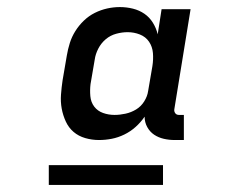

<svg xmlns="http://www.w3.org/2000/svg" viewBox="-20 -713 640 543"><path d="M260 -317Q240 -317 221 -322.5Q202 -328 188 -340Q174 -352 166 -369.5Q158 -387 154.5 -406Q151 -425 152.5 -445.5Q154 -466 157 -486L169 -556Q172 -574 177.5 -591.5Q183 -609 193 -625Q203 -641 217 -654.5Q231 -668 248 -676.5Q265 -685 283 -689Q301 -693 319 -693Q338 -693 356 -688.5Q374 -684 388.5 -674Q403 -664 412.5 -648.5Q422 -633 426 -616L437 -687H519L473 -404Q472 -398 475.5 -393Q479 -388 486 -388H500V-317H474Q458 -317 443 -320.5Q428 -324 416 -332Q404 -340 396.5 -353.5Q389 -367 389 -383Q378 -367 363.5 -354Q349 -341 331.5 -332.5Q314 -324 296 -320.5Q278 -317 260 -317ZM304 -388Q319 -388 335 -391.5Q351 -395 365 -403.5Q379 -412 388 -426.5Q397 -441 399 -456L411 -526Q414 -545 412.5 -563Q411 -581 401.5 -595Q392 -609 375.5 -615.5Q359 -622 341 -622Q325 -622 308.5 -617.5Q292 -613 279 -602Q266 -591 258 -575.5Q250 -560 248 -545L236 -475Q234 -458 235.5 -441Q237 -424 246.5 -411.5Q256 -399 271.5 -393.5Q287 -388 304 -388ZM441 -190H118V-246H441Z"/></svg>

Font: Iosevka Etoile Medium
Style: Italic
Weight: 500
Italic angle: -9°
Designer: Belleve Invis
Foundry: Belleve Invis
Version: Version 22.1.2; ttfautohint (v1.8.4)